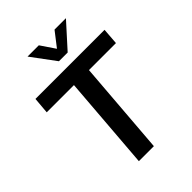

<svg xmlns="http://www.w3.org/2000/svg" viewBox="-262 -1048 1167 1167"><g transform="rotate(-45 321.5 -464.0)"><path d="M226 0 274 -606H40L49 -712H643L635 -606H403L355 0ZM429 -928H527L387 -773H312L197 -928H294L357 -835Z"/></g></svg>

Font: Muli
Style: Bold Italic
Weight: 700
Italic angle: -4.541°
Designer: Vernon Adams
Foundry: Vernon Adams
Version: Version 2.100; ttfautohint (v1.8.1.43-b0c9)